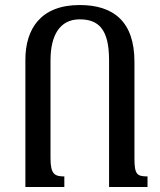

<svg xmlns="http://www.w3.org/2000/svg" viewBox="-20 -744 638 764"><path d="M236 0V-42C197 -42 181 -51 181 -115V-504C181 -602 217 -667 297 -667C373 -667 414 -627 414 -504V0H567V-42C524 -42 515 -51 515 -115V-498C515 -660 430 -724 297 -724C142 -724 81 -629 81 -506V0Z"/></svg>

Font: Noto Serif Armenian ExtraCondensed SemiBold
Style: Regular
Weight: 600
Width: 2
Designer: Monotype Design Team
Foundry: Monotype Imaging Inc.
Version: Version 2.008